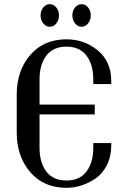

<svg xmlns="http://www.w3.org/2000/svg" viewBox="-20 -888 607 918"><path d="M512 -486H426V-508Q426 -579 393.5 -622Q361 -665 297.5 -665Q234 -665 201.5 -622Q169 -579 169 -508V-388H433V-341H169V-182Q169 -111 201.5 -68Q234 -25 297.5 -25Q361 -25 393.5 -68Q426 -111 426 -182V-204H512V-194Q512 -140 491 -98.5Q470 -57 436 -34Q370 10 298 10Q189 10 124.5 -65Q60 -140 60 -254V-436Q60 -550 124.5 -625Q189 -700 298 -700Q383 -700 447.5 -647Q512 -594 512 -499ZM326 -814.5Q326 -837 339 -852.5Q352 -868 370 -868Q388 -868 401 -852.5Q414 -837 414 -814.5Q414 -792 401 -776Q388 -760 370 -760Q352 -760 339 -776Q326 -792 326 -814.5ZM174 -814.5Q174 -837 187 -852.5Q200 -868 218 -868Q236 -868 249 -852.5Q262 -837 262 -814.5Q262 -792 249 -776Q236 -760 218 -760Q200 -760 187 -776Q174 -792 174 -814.5Z"/></svg>

Font: Trochut
Style: Regular
Weight: 400
Designer: Andreu Balius
Foundry: Andreu Balius
Version: Version 1.001